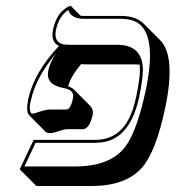

<svg xmlns="http://www.w3.org/2000/svg" viewBox="-20 -575 596 652"><path d="M253.9 -521.5Q257.3 -521 260.7 -521H392.6Q441.4 -520.5 467.8 -494.6L524.4 -438Q577.6 -382.8 541 -208.5Q509.3 -59.6 462.4 -5.9Q407.2 56.2 292.5 56.6H103.5L46.9 0L94.2 -100.1H304.2Q395.5 -100.1 430.7 -202.6Q437.5 -223.6 442.9 -248Q458.5 -321.8 454.1 -355.5Q446.3 -356.4 438.5 -356.4H272.5Q263.2 -356.4 255.4 -357.4Q219.7 -314 211.4 -282.2Q223.6 -277.8 230.5 -271.5L287.1 -214.8Q298.3 -202.1 294.4 -183.6Q283.7 -137.7 261.7 -136.2Q259.3 -136.2 205.6 -136.2Q198.2 -136.2 167.5 -126Q156.2 -122.6 148.4 -122.6Q139.6 -123.5 134.8 -127.4L78.6 -184.1Q67.4 -197.3 75.7 -237.8Q95.7 -329.6 180.2 -418.9Q173.3 -422.9 168.5 -427.2Q153.3 -443.8 160.2 -475.1Q164.6 -495.1 172.1 -510.5Q179.7 -525.9 187.7 -533.9Q195.8 -542 203.1 -547.1Q210.4 -552.2 215.3 -553.7L220.2 -555.2ZM170.9 -394Q102.5 -314 85.4 -235.8Q79.6 -213.4 81.5 -202.9Q83.5 -192.4 85.4 -190.7Q87.4 -189 91.8 -189Q94.2 -189 124 -198.7Q137.7 -202.6 148.9 -203.1H205.1Q219.7 -203.1 227.5 -240.2Q228 -241.7 228 -242.2Q233.4 -267.6 201.2 -274.9Q199.7 -275.4 198.7 -275.4Q143.1 -285.2 142.6 -320.8Q142.6 -329.1 144.5 -337.9Q150.4 -364.3 170.9 -394ZM194.3 -423.8Q194.8 -424.3 194.8 -424.8L200.2 -423.8Q208 -422.9 215.8 -422.9H381.8Q464.8 -420.9 465.3 -336.9Q464.8 -304.2 452.6 -246.1Q422.9 -105.5 327.6 -91.8Q315.9 -90.3 304.2 -89.8H100.6L63 -9.8H235.8Q353 -9.8 404.3 -75.2Q444.8 -127.9 474.6 -267.1Q519.5 -479.5 427.7 -506.3Q423.8 -507.3 420.4 -508.3Q407.2 -510.7 392.6 -511.2H260.7Q221.2 -512.7 211.9 -541Q180.7 -521.5 169.9 -473.1Q163.6 -439 184.6 -428.2Z"/></svg>

Font: Linux Biolinum Shadow O
Style: Italic
Weight: 400
Italic angle: -12°
Designer: Philipp H. Poll
Foundry: Philipp H. Poll
Version: Version 0.6.2